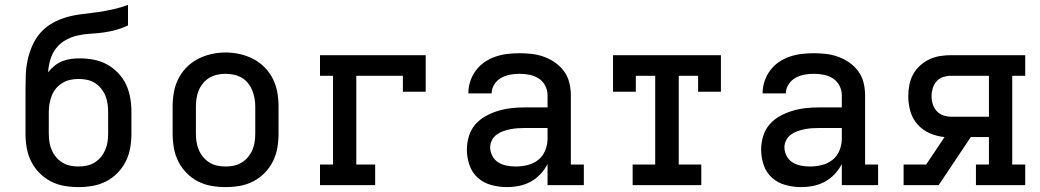

<svg xmlns="http://www.w3.org/2000/svg" viewBox="-20 -755 4240 783"><path d="M300 8Q271 8 242 3Q213 -2 187 -15.5Q161 -29 140.5 -50Q120 -71 107 -97Q94 -123 89 -152Q84 -181 84 -210V-299Q84 -320 84 -341Q84 -362 84 -383Q84 -415 85 -446.5Q86 -478 92.5 -509Q99 -540 112 -569.5Q125 -599 146 -622.5Q167 -646 195 -661.5Q223 -677 253.5 -685.5Q284 -694 316 -697.5Q348 -701 379 -705.5Q410 -710 441 -717Q472 -724 502 -735V-651Q478 -640 453 -633Q428 -626 402 -622.5Q376 -619 349.5 -617.5Q323 -616 297.5 -610.5Q272 -605 248.5 -592Q225 -579 209 -558.5Q193 -538 185.5 -512.5Q178 -487 176 -460Q176 -460 176 -460Q176 -460 176 -460Q188 -475 202 -486.5Q216 -498 233 -505Q250 -512 268.5 -514.5Q287 -517 305 -517Q334 -517 362.5 -511.5Q391 -506 416 -492.5Q441 -479 461.5 -457.5Q482 -436 494 -410.5Q506 -385 511 -356.5Q516 -328 516 -299V-210Q516 -181 511 -152Q506 -123 493 -97Q480 -71 459.5 -50Q439 -29 413 -15.5Q387 -2 358 3Q329 8 300 8ZM300 -76Q317 -76 334 -79.5Q351 -83 365.5 -92Q380 -101 391 -114Q402 -127 409 -143Q416 -159 418.5 -176Q421 -193 421 -210V-299Q421 -316 418.5 -333Q416 -350 409.5 -365.5Q403 -381 392 -394.5Q381 -408 366.5 -417Q352 -426 335 -429.5Q318 -433 301 -433Q284 -433 267 -429.5Q250 -426 235 -417Q220 -408 209 -395Q198 -382 191.5 -366Q185 -350 182 -333Q179 -316 179 -299V-210Q179 -193 181.5 -176Q184 -159 191 -143Q198 -127 209 -114Q220 -101 234.5 -92Q249 -83 266 -79.5Q283 -76 300 -76Z M900 8Q871 8 842 3Q813 -2 787 -15.5Q761 -29 740.5 -50Q720 -71 707 -97Q694 -123 689 -152Q684 -181 684 -210V-320Q684 -349 689 -378Q694 -407 707 -433Q720 -459 740.5 -480Q761 -501 787 -514.5Q813 -528 842 -534.5Q871 -541 900 -541Q929 -541 958 -534.5Q987 -528 1013 -514.5Q1039 -501 1059.5 -480Q1080 -459 1093 -433Q1106 -407 1111 -378Q1116 -349 1116 -320V-210Q1116 -181 1111 -152Q1106 -123 1093 -97Q1080 -71 1059.5 -50Q1039 -29 1013 -15.5Q987 -2 958 3Q929 8 900 8ZM900 -76Q917 -76 934 -79.5Q951 -83 965.5 -92Q980 -101 991 -114Q1002 -127 1009 -143Q1016 -159 1018.5 -176Q1021 -193 1021 -210V-320Q1021 -337 1018 -354Q1015 -371 1008.5 -387Q1002 -403 991 -416.5Q980 -430 965 -438.5Q950 -447 933 -450.5Q916 -454 898 -454Q881 -454 864.5 -450Q848 -446 833.5 -437.5Q819 -429 808 -415.5Q797 -402 790.5 -386.5Q784 -371 781.5 -354Q779 -337 779 -320V-210Q779 -193 781.5 -176Q784 -159 791 -143Q798 -127 809 -114Q820 -101 834.5 -92Q849 -83 866 -79.5Q883 -76 900 -76Z M1285 0V-84H1338V-446H1285V-530H1716V-381H1623V-446H1433V-84H1510V0Z M2047 8Q2015 8 1983.5 -0.5Q1952 -9 1928.5 -30Q1905 -51 1894.5 -82Q1884 -113 1884 -144Q1884 -172 1892 -199Q1900 -226 1918 -247Q1936 -268 1960.5 -281.5Q1985 -295 2011.5 -303Q2038 -311 2065.5 -314Q2093 -317 2121 -317H2213V-366Q2213 -387 2203.5 -405.5Q2194 -424 2177 -435Q2160 -446 2139.5 -450Q2119 -454 2099 -454Q2079 -454 2060 -450.5Q2041 -447 2024 -437.5Q2007 -428 1996 -411Q1985 -394 1985 -375Q1985 -374 1985 -374Q1985 -374 1985 -374H1890Q1890 -375 1890 -375Q1890 -375 1890 -375Q1890 -400 1898 -424Q1906 -448 1921 -468Q1936 -488 1956.5 -502Q1977 -516 2000.5 -524Q2024 -532 2049 -535Q2074 -538 2099 -538Q2124 -538 2149.5 -535Q2175 -532 2199.5 -523Q2224 -514 2245 -499Q2266 -484 2281 -463Q2296 -442 2302 -417Q2308 -392 2308 -366V-84H2361V0H2213V-86Q2201 -63 2183.5 -44.5Q2166 -26 2144 -14Q2122 -2 2097 3Q2072 8 2047 8ZM2084 -76Q2108 -76 2132 -82Q2156 -88 2175 -103Q2194 -118 2203.5 -141.5Q2213 -165 2213 -189V-233H2121Q2106 -233 2091 -232Q2076 -231 2061 -228Q2046 -225 2032 -220Q2018 -215 2005.5 -206Q1993 -197 1986 -183Q1979 -169 1979 -154Q1979 -136 1988 -119Q1997 -102 2012.5 -92.5Q2028 -83 2046.5 -79.5Q2065 -76 2084 -76Z M2560 0V-84H2652V-446H2573V-381H2480V-530H2920V-381H2827V-446H2748V-84H2840V0Z M3247 8Q3215 8 3183.5 -0.5Q3152 -9 3128.5 -30Q3105 -51 3094.5 -82Q3084 -113 3084 -144Q3084 -172 3092 -199Q3100 -226 3118 -247Q3136 -268 3160.5 -281.5Q3185 -295 3211.5 -303Q3238 -311 3265.5 -314Q3293 -317 3321 -317H3413V-366Q3413 -387 3403.5 -405.5Q3394 -424 3377 -435Q3360 -446 3339.5 -450Q3319 -454 3299 -454Q3279 -454 3260 -450.5Q3241 -447 3224 -437.5Q3207 -428 3196 -411Q3185 -394 3185 -375Q3185 -374 3185 -374Q3185 -374 3185 -374H3090Q3090 -375 3090 -375Q3090 -375 3090 -375Q3090 -400 3098 -424Q3106 -448 3121 -468Q3136 -488 3156.5 -502Q3177 -516 3200.5 -524Q3224 -532 3249 -535Q3274 -538 3299 -538Q3324 -538 3349.5 -535Q3375 -532 3399.5 -523Q3424 -514 3445 -499Q3466 -484 3481 -463Q3496 -442 3502 -417Q3508 -392 3508 -366V-84H3561V0H3413V-86Q3401 -63 3383.5 -44.5Q3366 -26 3344 -14Q3322 -2 3297 3Q3272 8 3247 8ZM3284 -76Q3308 -76 3332 -82Q3356 -88 3375 -103Q3394 -118 3403.5 -141.5Q3413 -165 3413 -189V-233H3321Q3306 -233 3291 -232Q3276 -231 3261 -228Q3246 -225 3232 -220Q3218 -215 3205.5 -206Q3193 -197 3186 -183Q3179 -169 3179 -154Q3179 -136 3188 -119Q3197 -102 3212.5 -92.5Q3228 -83 3246.5 -79.5Q3265 -76 3284 -76Z M3665 0V-84H3757L3832 -196Q3801 -199 3772 -211.5Q3743 -224 3722 -247.5Q3701 -271 3692.5 -301.5Q3684 -332 3684 -363Q3684 -386 3688.5 -409Q3693 -432 3704 -452Q3715 -472 3732 -487.5Q3749 -503 3770 -513Q3791 -523 3814 -526.5Q3837 -530 3860 -530H4161V-446H4108V-84H4161V0H3960V-84H4013V-196H3939L3808 0ZM3860 -279H4013V-446H3860Q3843 -446 3827 -441Q3811 -436 3800 -424Q3789 -412 3784 -395.5Q3779 -379 3779 -363Q3779 -346 3784 -330Q3789 -314 3800 -302Q3811 -290 3827 -284.5Q3843 -279 3860 -279Z"/></svg>

Font: Iosevka Slab Medium Extended
Style: Regular
Weight: 500
Width: 7
Monospace: yes
Designer: Belleve Invis
Foundry: Belleve Invis
Version: Version 11.1.1; ttfautohint (v1.8.3)